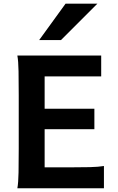

<svg xmlns="http://www.w3.org/2000/svg" viewBox="-20 -1011 632 1031"><path d="M219.7 -427.2H486.8V-317.4H219.7V-112.3H345.7Q415.5 -112.3 462.6 -113.5Q509.8 -114.7 538.1 -119.6V0H73.2Q78.6 -29.3 79.6 -84.7Q80.6 -140.1 80.6 -212.4V-500.5Q80.6 -572.8 79.6 -628.2Q78.6 -683.6 73.2 -712.9H523.4V-600.6H219.7ZM332 -991.2H502.9L307.6 -795.9H190.4Z"/></svg>

Font: Andika
Style: Bold
Weight: 700
Designer: Victor Gaultney, Annie Olsen, Julie Remington, Don Collingsworth, Eric Hays, Becca Hirsbrunner
Foundry: SIL International
Version: Version 6.101